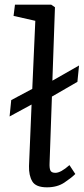

<svg xmlns="http://www.w3.org/2000/svg" viewBox="-20 -787 359 821"><path d="M181 14Q133 14 118 -11.5Q103 -37 104 -77L115 -340L21 -289L28 -359L118 -407L131 -698L38 -719L44 -767H199L215 -756L204 -442L318 -507L311 -437L202 -374L192 -90Q191 -68 195.5 -58Q200 -48 217 -48Q240 -48 277 -81L302 -43Q286 -27 255.5 -6.5Q225 14 181 14Z"/></svg>

Font: Literata 12pt
Style: Italic
Weight: 400
Italic angle: -2°
Designer: Latin by Veronika Burian and Jose Scaglione. Greek by Irene Vlachou. Cyrillic by Vera Evstafieva
Foundry: TypeTogether
Version: Version 3.002